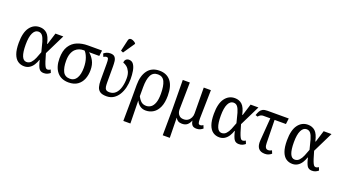

<svg xmlns="http://www.w3.org/2000/svg" viewBox="-73 -1549 4509 2528"><g transform="rotate(20 2181.0 -285.0)"><path d="M226 10Q175 10 136.5 -17Q98 -44 76.5 -102.5Q55 -161 55 -257Q55 -402 108 -474Q161 -546 247 -546Q307 -546 348 -509Q389 -472 411 -372H417L468 -536H578L438 -251Q456 -186 469 -147Q482 -108 492 -88Q502 -68 511 -61.5Q520 -55 531 -55Q541 -55 551 -59Q561 -63 571 -70L588 -28Q572 -14 550.5 -4Q529 6 499 6Q453 6 431.5 -27Q410 -60 392 -139H388Q375 -99 353.5 -65Q332 -31 300 -10.5Q268 10 226 10ZM236 -54Q273 -54 298.5 -81Q324 -108 342 -151Q360 -194 377 -242Q358 -322 342.5 -376Q327 -430 306 -457Q285 -484 249 -484Q203 -484 176 -429Q149 -374 149 -266Q149 -54 236 -54Z M848 10Q743 10 686 -59Q629 -128 629 -249Q629 -356 669 -419Q709 -482 775.5 -509Q842 -536 923 -536H1121L1111 -457H967Q1008 -425 1037.5 -371.5Q1067 -318 1067 -241Q1067 -172 1044 -115Q1021 -58 972.5 -24Q924 10 848 10ZM850 -42Q910 -42 941.5 -95Q973 -148 973 -240Q973 -318 952 -375.5Q931 -433 905 -457H886Q860 -457 831.5 -447.5Q803 -438 778 -414.5Q753 -391 737.5 -350Q722 -309 722 -246Q722 -155 750 -98.5Q778 -42 850 -42Z M1379 10Q1319 10 1288.5 -11Q1258 -32 1247.5 -70.5Q1237 -109 1237 -160V-393Q1237 -441 1231.5 -459.5Q1226 -478 1206 -478Q1189 -478 1165 -463L1148 -505Q1165 -520 1187.5 -529.5Q1210 -539 1237 -539Q1282 -539 1301 -517Q1320 -495 1324 -460.5Q1328 -426 1328 -388V-169Q1328 -133 1331.5 -107Q1335 -81 1350 -67Q1365 -53 1399 -53Q1450 -53 1484 -86Q1518 -119 1534.5 -176Q1551 -233 1551 -303Q1551 -359 1533 -396.5Q1515 -434 1488.5 -455Q1462 -476 1438 -482Q1438 -511 1454.5 -527.5Q1471 -544 1497 -544Q1539 -544 1562 -510.5Q1585 -477 1594 -424Q1603 -371 1603 -310Q1603 -250 1589.5 -193Q1576 -136 1548 -90Q1520 -44 1478 -17Q1436 10 1379 10ZM1389 -606 1356 -620 1392 -776Q1398 -802 1416 -807Q1434 -812 1456 -802.5Q1478 -793 1497 -776V-764Z M1701 239 1704 -93V-267Q1704 -395 1760 -470.5Q1816 -546 1925 -546Q2026 -546 2082 -477.5Q2138 -409 2138 -272Q2138 -176 2110.5 -113.5Q2083 -51 2035.5 -20.5Q1988 10 1929 10Q1883 10 1849 -14Q1815 -38 1796 -79H1794L1800 239ZM1915 -50Q1949 -50 1978.5 -70Q2008 -90 2026 -137Q2044 -184 2044 -265Q2044 -375 2016.5 -434Q1989 -493 1921 -493Q1853 -493 1823.5 -435Q1794 -377 1794 -268V-141Q1820 -92 1847 -71Q1874 -50 1915 -50Z M2253 239 2256 -126 2252 -536H2351L2345 -160Q2344 -134 2353 -109.5Q2362 -85 2383 -69Q2404 -53 2440 -53Q2474 -53 2498.5 -70Q2523 -87 2536.5 -115.5Q2550 -144 2549 -176L2546 -536H2646L2638 -136Q2638 -89 2644.5 -72Q2651 -55 2672 -55Q2691 -55 2711 -70L2728 -28Q2710 -13 2689 -3.5Q2668 6 2640 6Q2597 6 2578.5 -15.5Q2560 -37 2555 -75H2553Q2537 -34 2510 -12Q2483 10 2437 10Q2403 10 2381.5 -3.5Q2360 -17 2349 -40H2347L2352 239Z M2960 10Q2909 10 2870.5 -17Q2832 -44 2810.5 -102.5Q2789 -161 2789 -257Q2789 -402 2842 -474Q2895 -546 2981 -546Q3041 -546 3082 -509Q3123 -472 3145 -372H3151L3202 -536H3312L3172 -251Q3190 -186 3203 -147Q3216 -108 3226 -88Q3236 -68 3245 -61.5Q3254 -55 3265 -55Q3275 -55 3285 -59Q3295 -63 3305 -70L3322 -28Q3306 -14 3284.5 -4Q3263 6 3233 6Q3187 6 3165.5 -27Q3144 -60 3126 -139H3122Q3109 -99 3087.5 -65Q3066 -31 3034 -10.5Q3002 10 2960 10ZM2970 -54Q3007 -54 3032.5 -81Q3058 -108 3076 -151Q3094 -194 3111 -242Q3092 -322 3076.5 -376Q3061 -430 3040 -457Q3019 -484 2983 -484Q2937 -484 2910 -429Q2883 -374 2883 -266Q2883 -54 2970 -54Z M3599 9Q3473 9 3484 -138L3508 -455H3408Q3391 -455 3374 -446.5Q3357 -438 3342 -419L3311 -429Q3323 -465 3337 -488.5Q3351 -512 3374.5 -524Q3398 -536 3439 -536H3737L3727 -455H3568L3574 -134Q3574 -95 3585.5 -73.5Q3597 -52 3623 -52Q3639 -52 3649.5 -56Q3660 -60 3673 -67L3690 -26Q3675 -12 3652 -1.5Q3629 9 3599 9Z M3984 10Q3933 10 3894.5 -17Q3856 -44 3834.5 -102.5Q3813 -161 3813 -257Q3813 -402 3866 -474Q3919 -546 4005 -546Q4065 -546 4106 -509Q4147 -472 4169 -372H4175L4226 -536H4336L4196 -251Q4214 -186 4227 -147Q4240 -108 4250 -88Q4260 -68 4269 -61.5Q4278 -55 4289 -55Q4299 -55 4309 -59Q4319 -63 4329 -70L4346 -28Q4330 -14 4308.5 -4Q4287 6 4257 6Q4211 6 4189.5 -27Q4168 -60 4150 -139H4146Q4133 -99 4111.5 -65Q4090 -31 4058 -10.5Q4026 10 3984 10ZM3994 -54Q4031 -54 4056.5 -81Q4082 -108 4100 -151Q4118 -194 4135 -242Q4116 -322 4100.5 -376Q4085 -430 4064 -457Q4043 -484 4007 -484Q3961 -484 3934 -429Q3907 -374 3907 -266Q3907 -54 3994 -54Z"/></g></svg>

Font: Noto Serif SemiCondensed
Style: Regular
Weight: 400
Width: 4
Designer: Monotype Design Team
Foundry: Monotype Imaging Inc.
Version: Version 2.013